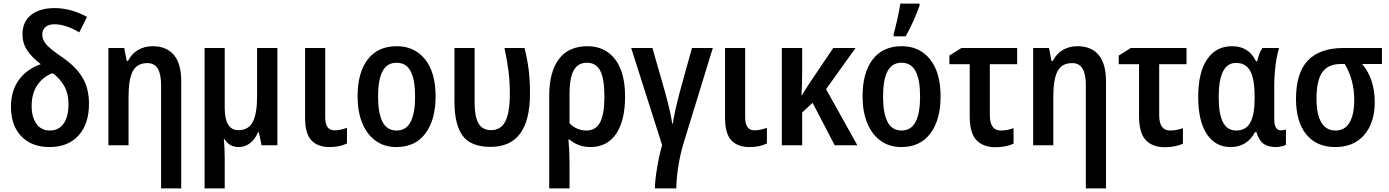

<svg xmlns="http://www.w3.org/2000/svg" viewBox="-20 -808 7728 1068"><path d="M464 -714 421 -628Q345 -673 283 -673Q250 -673 232.5 -657.5Q215 -642 215 -616Q215 -586 238.5 -559.5Q262 -533 323 -492Q402 -438 438.5 -377Q475 -316 475 -231Q475 -118 416.5 -54Q358 10 256 10Q156 10 98.5 -50Q41 -110 41 -214Q41 -303 85 -363.5Q129 -424 207 -451Q157 -489 131 -528.5Q105 -568 105 -617Q105 -687 153 -725Q201 -763 283 -763Q375 -763 464 -714ZM156 -218Q156 -157 182.5 -119.5Q209 -82 257 -82Q307 -82 334 -120.5Q361 -159 361 -230Q361 -285 339 -326.5Q317 -368 273 -401Q223 -384 189.5 -337Q156 -290 156 -218Z M988 -357V240H876V-334Q876 -396 857.5 -426.5Q839 -457 800 -457Q743 -457 719 -412.5Q695 -368 695 -270V0H583V-541H671L685 -469H692Q712 -509 748 -530Q784 -551 829 -551Q906 -551 947 -502.5Q988 -454 988 -357Z M1523 0H1435L1420 -72H1415Q1398 -32 1370 -11Q1342 10 1307 10Q1256 10 1228 -35H1225Q1230 12 1230 75V240H1118V-541H1230V-208Q1230 -84 1306 -84Q1363 -84 1386.5 -130.5Q1410 -177 1410 -270V-541H1523Z M1789 -155Q1789 -83 1841 -83Q1872 -83 1910 -97V-10Q1870 10 1814 10Q1747 10 1712 -27.5Q1677 -65 1677 -153V-541H1789Z M2184 10Q2118 10 2069.5 -25Q2021 -60 1995 -123.5Q1969 -187 1969 -272Q1969 -404 2025.5 -477.5Q2082 -551 2187 -551Q2286 -551 2344.5 -478Q2403 -405 2403 -272Q2403 -142 2346.5 -66Q2290 10 2184 10ZM2186 -82Q2239 -82 2264 -130Q2289 -178 2289 -272Q2289 -365 2264 -412Q2239 -459 2186 -459Q2133 -459 2108 -412Q2083 -365 2083 -271Q2083 -178 2108 -130Q2133 -82 2186 -82Z M2508 -242V-541H2620V-236Q2620 -160 2641.5 -122Q2663 -84 2712 -84Q2766 -84 2791 -133Q2816 -182 2816 -288Q2816 -353 2808.5 -412.5Q2801 -472 2786 -541H2898Q2915 -469 2921.5 -414Q2928 -359 2928 -287Q2928 9 2709 9Q2599 9 2553.5 -53Q2508 -115 2508 -242Z M3263 10Q3230 10 3200 -1Q3170 -12 3148 -32H3142Q3148 30 3148 101V240H3035V-275Q3035 -408 3089 -479.5Q3143 -551 3248 -551Q3345 -551 3401 -479Q3457 -407 3457 -271Q3457 -138 3407.5 -64Q3358 10 3263 10ZM3148 -286V-123Q3166 -103 3190.5 -92.5Q3215 -82 3242 -82Q3294 -82 3318 -127.5Q3342 -173 3342 -271Q3342 -369 3319 -414Q3296 -459 3245 -459Q3195 -459 3171.5 -417Q3148 -375 3148 -286Z M3784 -17Q3765 44 3753.5 115Q3742 186 3742 240H3623Q3623 198 3635 126Q3647 54 3663 -1L3491 -541H3609L3677 -304Q3711 -183 3719 -121H3723Q3729 -173 3762 -299L3829 -541H3945Z M4125 -155Q4125 -83 4177 -83Q4208 -83 4246 -97V-10Q4206 10 4150 10Q4083 10 4048 -27.5Q4013 -65 4013 -153V-541H4125Z M4575 -312 4749 0H4623L4500 -236L4442 -182V0H4329V-541H4442V-404Q4442 -325 4438 -278H4440Q4460 -311 4480 -341L4615 -541H4739Z M4993 10Q4927 10 4878.5 -25Q4830 -60 4804 -123.5Q4778 -187 4778 -272Q4778 -404 4834.5 -477.5Q4891 -551 4996 -551Q5095 -551 5153.5 -478Q5212 -405 5212 -272Q5212 -142 5155.5 -66Q5099 10 4993 10ZM4995 -82Q5048 -82 5073 -130Q5098 -178 5098 -272Q5098 -365 5073 -412Q5048 -459 4995 -459Q4942 -459 4917 -412Q4892 -365 4892 -271Q4892 -178 4917 -130Q4942 -82 4995 -82ZM4951 -620Q4960 -649 4972 -703.5Q4984 -758 4988 -788H5095V-777Q5082 -739 5061 -692Q5040 -645 5018 -606H4951Z M5638 -451H5486V-167Q5486 -82 5547 -82Q5582 -82 5618 -95V-9Q5600 0 5573 5.5Q5546 11 5519 11Q5448 11 5411 -29Q5374 -69 5374 -161V-451H5261V-499L5328 -541H5638Z M6132 -357V240H6020V-334Q6020 -396 6001.5 -426.5Q5983 -457 5944 -457Q5887 -457 5863 -412.5Q5839 -368 5839 -270V0H5727V-541H5815L5829 -469H5836Q5856 -509 5892 -530Q5928 -551 5973 -551Q6050 -551 6091 -502.5Q6132 -454 6132 -357Z M6580 -451H6428V-167Q6428 -82 6489 -82Q6524 -82 6560 -95V-9Q6542 0 6515 5.5Q6488 11 6461 11Q6390 11 6353 -29Q6316 -69 6316 -161V-451H6203V-499L6270 -541H6580Z M6645 -269Q6645 -405 6694.5 -478Q6744 -551 6833 -551Q6881 -551 6913.5 -530Q6946 -509 6967 -467H6973Q6984 -515 7002 -541H7095Q7083 -504 7075.5 -446.5Q7068 -389 7068 -333V-145Q7068 -83 7105 -83Q7121 -83 7133 -88V-2Q7126 2 7108.5 6Q7091 10 7078 10Q7033 10 7007.5 -9Q6982 -28 6969 -73H6961Q6916 10 6825 10Q6741 10 6693 -62Q6645 -134 6645 -269ZM6959 -262V-270Q6959 -366 6935 -412Q6911 -458 6855 -458Q6759 -458 6759 -268Q6759 -173 6783 -127.5Q6807 -82 6857 -82Q6910 -82 6934.5 -126Q6959 -170 6959 -262Z M7407 10Q7304 10 7246.5 -60Q7189 -130 7189 -258Q7189 -403 7255.5 -472Q7322 -541 7453 -541H7667V-452H7557Q7627 -369 7627 -240Q7627 -126 7569 -58Q7511 10 7407 10ZM7409 -82Q7461 -82 7487 -126.5Q7513 -171 7513 -252Q7513 -363 7460 -452H7438Q7368 -452 7335.5 -406.5Q7303 -361 7303 -259Q7303 -173 7329.5 -127.5Q7356 -82 7409 -82Z"/></svg>

Font: Noto Sans Display Medium Narrow
Style: Regular
Weight: 500
Width: 4
Designer: Monotype Design team
Foundry: Monotype Imaging Inc.
Version: Version 1.000